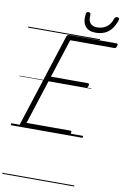

<svg xmlns="http://www.w3.org/2000/svg" viewBox="-168 -1343 1252 1929"><g transform="rotate(10 458.0 -379.0)"><path d="M111 0Q96 0 90 -5.5Q84 -11 87 -23L394 -975Q398 -984 404.5 -989Q411 -994 426 -994H902Q913 -994 915 -987.5Q917 -981 914 -969Q910 -956 904 -950Q898 -944 888 -944H439L312 -550H688Q699 -550 701 -544Q703 -538 700 -526Q696 -512 690 -506Q684 -500 674 -500H296L151 -50H596Q607 -50 609.5 -44Q612 -38 608 -25Q605 -12 598.5 -6Q592 0 582 0ZM676 -1063Q604 -1063 570 -1106Q536 -1149 547 -1234Q549 -1245 555 -1249.5Q561 -1254 572 -1254Q583 -1254 588.5 -1249Q594 -1244 594 -1234Q588 -1175 611 -1146.5Q634 -1118 681 -1118Q738 -1118 778.5 -1148Q819 -1178 836 -1234Q841 -1245 847 -1249.5Q853 -1254 864 -1254Q876 -1254 882 -1248.5Q888 -1243 885 -1232Q868 -1174 838 -1136Q808 -1098 767.5 -1080.5Q727 -1063 676 -1063ZM0 486H733V496H0ZM0 -20H733V0H0ZM0 -505H733V-500H0ZM0 -1006H733V-996H0Z"/></g></svg>

Font: Playwrite CA Guides
Style: Regular
Weight: 400
Designer: Veronika Burian, José Scaglione
Foundry: TypeTogether
Version: Version 1.003